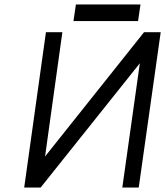

<svg xmlns="http://www.w3.org/2000/svg" viewBox="-20 -845 744 865"><path d="M704 -700 605 0H531L610 -560L163 0H89L187 -700H261L183 -140L629 -700ZM311 -750H602L613 -825H322Z"/></svg>

Font: Unageo
Style: Regular-Italic
Weight: 400
Designer: Richard Sepsi
Foundry: Richard Sepsi
Version: Version 2.000